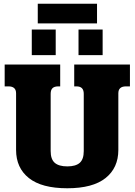

<svg xmlns="http://www.w3.org/2000/svg" viewBox="-20 -992 720 1027"><path d="M182 -972H499V-867H182ZM150 -834H278V-697H150ZM400 -834H529V-697H400ZM66 -190V-493Q66 -530 25 -530H5V-647H302V-530H292Q271 -530 261 -520.5Q251 -511 251 -490V-184Q251 -140 273 -121Q295 -102 340 -102Q385 -102 406.5 -121Q428 -140 428 -184V-490Q428 -510 418.5 -520Q409 -530 388 -530H377V-647H675V-530H654Q613 -530 613 -493V-190Q613 -94 544.5 -39.5Q476 15 340 15Q203 15 134.5 -39.5Q66 -94 66 -190Z"/></svg>

Font: Pridi
Style: Bold
Weight: 700
Designer: Katatrad Team
Foundry: CadsonDemak
Version: Version 1.001